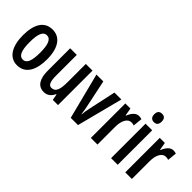

<svg xmlns="http://www.w3.org/2000/svg" viewBox="22 -1437 2134 2134"><g transform="rotate(45 1089.0 -370.0)"><path d="M417 -272C417 -454 345 -552 227 -552C96 -552 37 -443 37 -272C37 -110 98 10 225 10C361 10 417 -112 417 -272ZM144 -271C144 -399 169 -462 227 -462C285 -462 310 -399 310 -272C310 -143 285 -80 227 -80C169 -80 144 -145 144 -271Z M862 -542H757V-260C757 -143 739 -83 672 -83C633 -83 615 -126 615 -215V-542H511V-188C511 -66 552 10 646 10C698 10 737 -18 761 -71H767L780 0H862Z M1062 0H1176L1316 -542H1207L1138 -223C1129 -179 1122 -142 1121 -115H1117C1112 -158 1105 -198 1096 -237L1032 -542H924Z M1585 -552C1537 -552 1501 -508 1479 -451H1474L1458 -542H1378V0H1482V-280C1482 -375 1518 -442 1575 -442C1591 -442 1605 -440 1617 -435L1628 -545C1612 -550 1598 -552 1585 -552Z M1749 -750C1710 -750 1690 -728 1690 -684C1690 -642 1712 -619 1749 -619C1787 -619 1807 -642 1807 -684C1807 -727 1789 -750 1749 -750ZM1800 -542H1696V0H1800Z M2126 -552C2078 -552 2042 -508 2020 -451H2015L1999 -542H1919V0H2023V-280C2023 -375 2059 -442 2116 -442C2132 -442 2146 -440 2158 -435L2169 -545C2153 -550 2139 -552 2126 -552Z"/></g></svg>

Font: Noto Sans Display Condensed Medium
Style: Regular
Weight: 500
Width: 3
Designer: Monotype Design Team
Foundry: Monotype Imaging Inc.
Version: Version 1.900